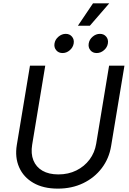

<svg xmlns="http://www.w3.org/2000/svg" viewBox="-20 -1122 777 1154"><path d="M327.6 11.7Q240.2 11.7 180.7 -22.7Q121.1 -57.1 95 -116.7Q68.8 -176.3 81.1 -251L160.2 -727.5H252L173.3 -252Q164.6 -198.7 180.7 -158.4Q196.8 -118.2 235.1 -95.9Q273.4 -73.7 331.1 -73.7Q391.1 -73.7 439.2 -97.7Q487.3 -121.6 518.3 -163.1Q549.3 -204.6 558.1 -257.8L635.7 -727.5H728L647.9 -244.6Q635.7 -169.4 591.8 -111.6Q547.9 -53.7 480 -21Q412.1 11.7 327.6 11.7ZM561 -803.2Q537.1 -803.2 523.2 -820.1Q509.3 -836.9 513.2 -860.8Q517.1 -884.8 536.9 -901.6Q556.6 -918.5 580.6 -918.5Q604.5 -918.5 618.4 -901.6Q632.3 -884.8 628.4 -860.8Q624.5 -836.9 604.7 -820.1Q585 -803.2 561 -803.2ZM356 -803.2Q332 -803.2 317.9 -820.1Q303.7 -836.9 307.6 -860.8Q311.5 -884.8 331.5 -901.6Q351.6 -918.5 375 -918.5Q398.9 -918.5 412.8 -901.6Q426.8 -884.8 422.9 -860.8Q418.9 -836.9 399.4 -820.1Q379.9 -803.2 356 -803.2ZM448.2 -967.3 539.1 -1102.1H636.7L520 -967.3Z"/></svg>

Font: Inter 17pt
Style: Italic
Weight: 400
Italic angle: -9.3988°
Version: Version 4.001;git-66647c0bb